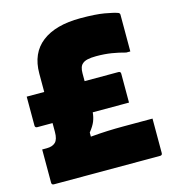

<svg xmlns="http://www.w3.org/2000/svg" viewBox="-107 -810 815 900"><g transform="rotate(-15 300.0 -360.0)"><path d="M27 -430H112V-519Q112 -618 178 -669Q244 -720 365 -720Q438 -720 481 -712.5Q524 -705 543 -698Q551 -695 551 -687V-509H531Q499 -518 465 -523.5Q431 -529 390 -529Q339 -529 323 -513Q308 -501 308 -468V-430H472Q483 -430 483 -419V-279H307Q305 -256 297 -236Q289 -216 269 -191V-171Q315 -175 352 -176.5Q389 -178 429 -178H570V-11Q570 0 559 0H44Q33 0 33 -11V-172H55Q83 -172 97.5 -186Q112 -200 112 -236V-279H38Q27 -279 27 -290Z"/></g></svg>

Font: Recursive Sn Lnr St Blk
Style: Regular
Weight: 900
Version: Version 1.079;hotconv 1.0.112;makeotfexe 2.5.65598; ttfautoh